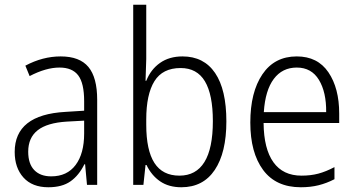

<svg xmlns="http://www.w3.org/2000/svg" viewBox="-20 -780 1501 810"><path d="M390 -359V0H347L339 -87H336Q313 -40 277.5 -15Q242 10 184 10Q116 10 79 -31Q42 -72 42 -139Q42 -296 256 -308L335 -313V-353Q335 -429 310 -462Q285 -495 231 -495Q174 -495 105 -459L87 -503Q160 -542 236 -542Q316 -542 353 -497.5Q390 -453 390 -359ZM262 -267Q179 -262 139 -230.5Q99 -199 99 -140Q99 -89 124.5 -62.5Q150 -36 196 -36Q263 -36 299 -84Q335 -132 335 -217V-271Z M597 -531Q597 -514 594 -439H597Q616 -487 655 -514.5Q694 -542 750 -542Q840 -542 887.5 -472Q935 -402 935 -268Q935 -136 886 -63Q837 10 745 10Q692 10 655.5 -15Q619 -40 598 -84H594L585 0H542V-760H597ZM597 -276V-254Q597 -146 631.5 -92.5Q666 -39 737 -39Q807 -39 842.5 -96.5Q878 -154 878 -269Q878 -381 844.5 -437Q811 -493 742 -493Q666 -493 631.5 -437.5Q597 -382 597 -276Z M1411 -301V-261H1092Q1093 -152 1133.5 -95.5Q1174 -39 1252 -39Q1291 -39 1323 -47.5Q1355 -56 1391 -75V-24Q1358 -7 1324 1.5Q1290 10 1249 10Q1144 10 1090 -63Q1036 -136 1036 -263Q1036 -391 1087 -466.5Q1138 -542 1232 -542Q1320 -542 1365.5 -475Q1411 -408 1411 -301ZM1093 -307H1356Q1357 -391 1325.5 -443Q1294 -495 1232 -495Q1171 -495 1135 -447Q1099 -399 1093 -307Z"/></svg>

Font: Noto Sans UI NarrowLight
Style: Regular
Weight: 300
Width: 4
Designer: Monotype Design Team
Foundry: Monotype Imaging Inc.
Version: Version 1.001